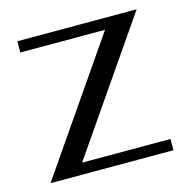

<svg xmlns="http://www.w3.org/2000/svg" viewBox="-81 -579 652 659"><g transform="rotate(-15 245.0 -250.0)"><path d="M36 -500H460L143 -40H457V0H20L337 -460H36Z"/></g></svg>

Font: Tenor Sans
Style: Regular
Weight: 400
Designer: Denis Masharov
Foundry: Denis Masharov
Version: Version 1.1